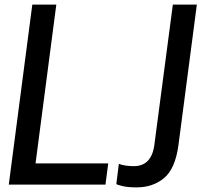

<svg xmlns="http://www.w3.org/2000/svg" viewBox="-20 -800 883 832"><path d="M572 12Q534 12 511.5 6.5Q489 1 484 -2L495 -90Q521 -80 560 -80Q640 -80 650 -181L729 -780H833L753 -169Q739 -68 690.5 -28Q642 12 572 12ZM437 0H18L120 -780H224L134 -92H449Z"/></svg>

Font: Tanohe Sans Medium
Style: Italic
Weight: 500
Designer: Village Type and Design LLC & Cristiano Sobral
Foundry: Cooper Hewitt Smithsonian Design Museum
Version: Version 1.00;September 29, 2021;FontCreator 13.0.0.2655 64-b